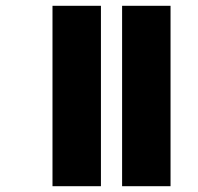

<svg xmlns="http://www.w3.org/2000/svg" viewBox="-20 -642 684 662"><path d="M401 0V-622H568V0ZM161 0V-622H328V0Z"/></svg>

Font: Noto Sans Gurmukhi SemiCondensed Black
Style: Regular
Weight: 900
Width: 4
Designer: Jelle Bosma - Monotype Design Team
Foundry: Monotype Imaging Inc.
Version: Version 2.004; ttfautohint (v1.8.4.7-5d5b)